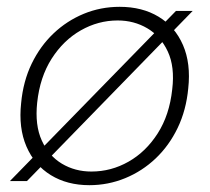

<svg xmlns="http://www.w3.org/2000/svg" viewBox="-20 -531 617 563"><path d="M9 0 496 -499H545L59 0ZM242 12Q177 12 129 -17.5Q81 -47 57.5 -101.5Q34 -156 42 -229Q48 -293 73 -344.5Q98 -396 137 -433Q176 -470 225.5 -490.5Q275 -511 331 -511Q397 -511 445 -482Q493 -453 516.5 -399Q540 -345 532 -272Q526 -208 501 -156Q476 -104 436.5 -66.5Q397 -29 347 -8.5Q297 12 242 12ZM248 -28Q306 -28 357 -57Q408 -86 442.5 -140Q477 -194 485 -269Q493 -335 472 -380Q451 -425 412 -448Q373 -471 325 -471Q268 -471 217 -442Q166 -413 131.5 -359Q97 -305 89 -230Q82 -164 102.5 -119Q123 -74 161.5 -51Q200 -28 248 -28Z"/></svg>

Font: DM Sans 20pt ExtraLight
Style: Italic
Weight: 250
Italic angle: -10°
Version: Version 4.004;gftools[0.9.30]